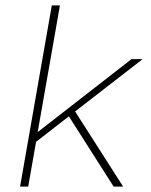

<svg xmlns="http://www.w3.org/2000/svg" viewBox="-20 -688 558 708"><path d="M54 0 171 -668H201L119 -201L465 -470H506L257 -277L434 0H399L234 -259L113 -165L84 0Z"/></svg>

Font: Gantari Thin
Style: Italic
Weight: 100
Italic angle: -10°
Designer: Anugrah Pasau
Foundry: Lafontype
Version: Version 1.000; ttfautohint (v1.8.4.7-5d5b)